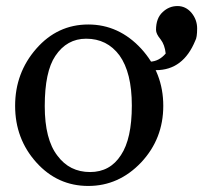

<svg xmlns="http://www.w3.org/2000/svg" viewBox="-20 -596 692 635"><path d="M528 -419Q506 -393 476 -392V-365Q486 -364 496 -364Q586 -364 626 -462Q632 -472 632 -502Q632 -531 613 -554Q594 -576 567 -576Q539 -576 518 -556Q496 -536 496 -497Q496 -484 511 -466Q525 -448 528 -419ZM375 -413Q416 -356 416 -247Q416 -137 380 -83Q344 -27 278 -27Q210 -27 170 -81Q128 -135 128 -245Q128 -359 163 -411Q201 -468 265 -468Q334 -468 375 -413ZM100 -59Q170 19 272 19Q373 19 447 -59Q520 -137 520 -246Q520 -355 447 -435Q373 -515 272 -515Q170 -515 100 -435Q30 -355 30 -246Q30 -137 100 -59Z"/></svg>

Font: Sawarabi Mincho
Style: Regular
Weight: 400
Version: Version 1.082; ttfautohint (v1.8.4.7-5d5b)